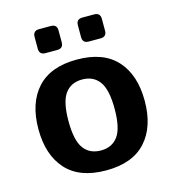

<svg xmlns="http://www.w3.org/2000/svg" viewBox="-107 -793 803 891"><g transform="rotate(-15 294.5 -347.0)"><path d="M39.1 -256.3Q39.1 -380.9 103.3 -451.7Q167.5 -522.5 294.4 -522.5Q421.4 -522.5 485.6 -451.7Q549.8 -380.9 549.8 -256.3Q549.8 -131.8 485.6 -61Q421.4 9.8 294.4 9.8Q167.5 9.8 103.3 -61Q39.1 -131.8 39.1 -256.3ZM183.6 -256.3Q183.6 -163.6 212.2 -124.8Q240.7 -85.9 294.4 -85.9Q348.1 -85.9 376.7 -124.8Q405.3 -163.6 405.3 -256.3Q405.3 -349.1 376.7 -387.9Q348.1 -426.8 294.4 -426.8Q240.7 -426.8 212.2 -387.9Q183.6 -349.1 183.6 -256.3ZM162.1 -588.9Q132.8 -588.9 132.8 -618.2V-674.8Q132.8 -704.1 162.1 -704.1H218.8Q248 -704.1 248 -674.8V-618.2Q248 -588.9 218.8 -588.9ZM370.1 -588.9Q340.8 -588.9 340.8 -618.2V-674.8Q340.8 -704.1 370.1 -704.1H426.8Q456.1 -704.1 456.1 -674.8V-618.2Q456.1 -588.9 426.8 -588.9Z"/></g></svg>

Font: Istok Web
Style: Bold
Weight: 700
Designer: Andrey V. Panov
Foundry: Andrey V. Panov
Version: Version 1.0.2g